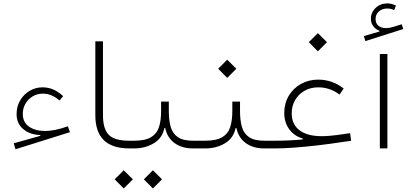

<svg xmlns="http://www.w3.org/2000/svg" viewBox="-20 -865 2376 1119"><path d="M76.7 -199.7Q76.7 -245.6 97.9 -280.8Q119.1 -315.9 153.3 -335.9Q187.5 -356 227.1 -356Q261.7 -356 290.8 -343.3Q319.8 -330.6 348.1 -304.7L326.7 -279.3Q281.7 -319.3 229 -319.3Q197.8 -319.3 171.4 -304Q145 -288.6 128.9 -261.7Q112.8 -234.9 112.8 -200.7Q112.8 -153.3 148.7 -127.4Q184.6 -101.6 242.2 -101.6Q299.3 -101.6 375.5 -128.9L387.7 -94.7L70.3 4.9L60.1 -29.8L214.8 -73.2V-78.1Q154.8 -79.6 115.7 -112.3Q76.7 -145 76.7 -199.7Z M535.6 -624H580.1V-193.8Q580.1 -115.2 613 -80.1Q646 -44.9 732.9 -44.9H733.4V0H732.9Q535.6 0 535.6 -193.4Z M963.9 -216.3Q963.9 -163.6 974.9 -125.2Q985.8 -86.9 1016.4 -65.9Q1046.9 -44.9 1105 -44.9H1148.4V0H1103.5Q1041.5 0 998.3 -30.5Q955.1 -61 942.9 -118.7H938Q926.3 -60.1 876.2 -30Q826.2 0 761.2 0H733.4Q722.2 0 722.2 -22.5Q722.2 -44.9 733.4 -44.9H761.2Q827.1 -44.9 861.1 -65.9Q895 -86.9 907 -125.5Q918.9 -164.1 918.9 -216.3V-272.9H963.9ZM648.4 180.2 701.2 127.4 754.4 180.2 701.2 233.4ZM818.4 180.2 871.1 127.4 924.3 180.2 871.1 233.4Z M1378.9 -216.3Q1378.9 -163.6 1389.9 -125.2Q1400.9 -86.9 1431.4 -65.9Q1461.9 -44.9 1520 -44.9H1563.5V0H1518.6Q1456.5 0 1413.3 -30.5Q1370.1 -61 1357.9 -118.7H1353Q1341.3 -60.1 1291.3 -30Q1241.2 0 1176.3 0H1148.4Q1137.2 0 1137.2 -22.5Q1137.2 -44.9 1148.4 -44.9H1176.3Q1242.2 -44.9 1276.1 -65.9Q1310.1 -86.9 1322 -125.5Q1334 -164.1 1334 -216.3V-272.9H1378.9ZM1251.5 -464.4 1304.2 -517.1 1357.4 -464.4 1304.2 -411.1Z M1779.8 -619.1 1832.5 -671.9 1885.7 -619.1 1832.5 -565.9ZM1680.2 -204.6Q1680.2 -140.1 1725.6 -105.7Q1771 -71.3 1856.4 -71.3Q1877.9 -71.3 1909.2 -74.2Q1940.4 -77.1 1983.4 -83.5L2020.5 -88.9L2026.4 -44.4L1977.5 -37.6Q1905.3 -26.4 1831.5 -17.8Q1757.8 -9.3 1693.6 -4.6Q1629.4 0 1584.5 0H1563.5Q1552.2 0 1552.2 -22.5Q1552.2 -44.9 1563.5 -44.9H1584Q1666 -44.9 1743.7 -52.2V-58.1Q1694.3 -72.3 1665.5 -112.1Q1636.7 -151.9 1636.7 -206.5Q1636.7 -262.2 1662.6 -306.2Q1688.5 -350.1 1733.4 -375.5Q1778.3 -400.9 1834.5 -400.9Q1917 -400.9 1982.9 -349.1L1959 -314Q1901.9 -356 1835 -356Q1790.5 -356 1755.6 -336.4Q1720.7 -316.9 1700.4 -282.7Q1680.2 -248.5 1680.2 -204.6Z M2237.8 -550.3V0H2193.8V-550.3ZM2287.6 -832.5 2277.3 -806.2Q2257.8 -815.4 2237.3 -815.4Q2207.5 -815.4 2188.2 -798.3Q2168.9 -781.2 2168.9 -753.9Q2168.9 -729 2185.5 -715.1Q2202.1 -701.2 2229.5 -701.2Q2249 -701.2 2272.9 -708.5L2321.3 -723.6L2330.1 -695.8L2109.4 -625.5L2100.6 -654.8L2191.4 -681.2V-686Q2168.9 -693.8 2155.3 -712.4Q2141.6 -731 2141.6 -754.9Q2141.6 -793 2169.4 -819.1Q2197.3 -845.2 2238.3 -845.2Q2251.5 -845.2 2263.7 -841.6Q2275.9 -837.9 2287.6 -832.5Z"/></svg>

Font: Estedad-FD ExtraLight
Style: Regular
Weight: 200
Designer: Amin Abedi
Version: Version 7.3